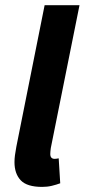

<svg xmlns="http://www.w3.org/2000/svg" viewBox="-20 -721 332 753"><path d="M145.3 12Q85.8 12 61.3 -13.9Q36.8 -39.8 36.8 -85Q36.8 -98.2 38.7 -112.6Q40.6 -127 44.1 -145.6L155 -700.6H291.8L179.2 -140.3Q178.2 -131.6 177.7 -127Q177.2 -122.5 177.2 -117Q177.2 -98 194.5 -98Q197.5 -98 200.8 -98.5Q204.2 -99 210.2 -100L216.2 -2.2Q201.8 3.2 183.8 7.6Q165.9 12 145.3 12Z"/></svg>

Font: Source Sans Variable
Style: Italic
Weight: 200
Italic angle: -11°
Designer: Paul D. Hunt
Foundry: Adobe Systems Incorporated
Version: Version 3.006;hotconv 1.0.111;makeotfexe 2.5.65597